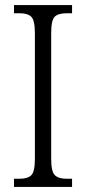

<svg xmlns="http://www.w3.org/2000/svg" viewBox="-20 -734 338 754"><path d="M35 0V-32H57Q88 -32 102.5 -45.5Q117 -59 117 -110V-603Q117 -655 102.5 -668.5Q88 -682 57 -682H35V-714H263V-682H242Q209 -682 195 -668.5Q181 -655 181 -603V-110Q181 -60 195.5 -46Q210 -32 242 -32H263V0Z"/></svg>

Font: Noto Serif Tamil Condensed Light
Style: Regular
Weight: 300
Width: 3
Designer: Indian Type Foundry, Tom Grace, and the Monotype Design Team
Foundry: Monotype Imaging Inc.
Version: Version 2.004; ttfautohint (v1.8.4.7-5d5b)